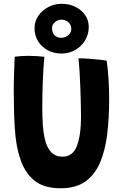

<svg xmlns="http://www.w3.org/2000/svg" viewBox="-20 -970 646 1006"><path d="M297 16.5Q209 16.5 158.8 -25Q108.5 -66.5 84.5 -142.5Q63.5 -206 57.8 -294.8Q52 -383.5 52 -494.5Q52 -536.5 53.8 -587Q55.5 -637.5 57 -673Q74.5 -675 93 -676.2Q111.5 -677.5 128.5 -677.5Q151 -677.5 173 -676Q195 -674.5 212.5 -672.5Q207 -614.5 204.2 -542.2Q201.5 -470 201.5 -405.5Q201.5 -353.5 204.5 -313Q207.5 -272.5 214.5 -243Q236.5 -149 306.5 -149Q361.5 -149 383 -205.5Q404.5 -262 404.5 -358.5Q404.5 -384.5 403.5 -426.2Q402.5 -468 400.8 -514.5Q399 -561 396.5 -601.2Q394 -641.5 391 -664.5Q414.5 -664.5 446.5 -662.2Q478.5 -660 505 -657Q531.5 -654 539 -652Q545 -610.5 548.5 -557.5Q552 -504.5 552 -452.5Q552 -353 541.8 -267.8Q531.5 -182.5 504.5 -118.8Q477.5 -55 427.5 -19.2Q377.5 16.5 297 16.5ZM302 -689.5Q263 -689.5 231 -706.2Q199 -723 180 -753Q161 -783 161 -822.5Q161 -858 180.8 -887Q200.5 -916 233 -933Q265.5 -950 303.5 -950Q342.5 -950 374.5 -934.5Q406.5 -919 425.8 -891.5Q445 -864 445 -829Q445 -790.5 426 -758.8Q407 -727 374.5 -708.2Q342 -689.5 302 -689.5ZM300 -772Q321.5 -772 337.5 -785.5Q353.5 -799 353.5 -817.5Q353.5 -839.5 338.8 -853.2Q324 -867 301 -867Q283.5 -867 268 -854Q252.5 -841 252.5 -822.5Q252.5 -798.5 266 -785.2Q279.5 -772 300 -772Z"/></svg>

Font: Grandstander SemiBold
Style: Regular
Weight: 600
Designer: Tyler Finck
Foundry: Etcetera Type Co
Version: Version 1.200; ttfautohint (v1.8.3)